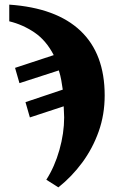

<svg xmlns="http://www.w3.org/2000/svg" viewBox="-20 -569 492 829"><path d="M180 207Q216 151 236.5 78.5Q257 6 257 -62Q257 -76 256 -87Q255 -98 255 -110L109 -62L90 -128L251 -182Q248 -203 244.5 -223Q241 -243 234 -265L64 -210L45 -276L212 -331Q179 -395 128.5 -429Q78 -463 20 -477V-549Q223 -535 327.5 -436Q432 -337 432 -157Q432 -74 406 -1Q380 72 335 133Q290 194 232 240Z"/></svg>

Font: Noto Serif SemiCondensed Black
Style: Regular
Weight: 900
Width: 4
Designer: Monotype Design Team
Foundry: Monotype Imaging Inc.
Version: Version 2.014; ttfautohint (v1.8.4.7-5d5b)